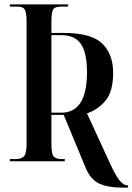

<svg xmlns="http://www.w3.org/2000/svg" viewBox="-20 -734 603 874"><path d="M534 120H563V110H562Q542 110 523 86Q504 62 473 -7L376 -218Q425 -234 460 -275.5Q495 -317 495 -402Q495 -488 445 -536Q395 -584 272 -584H214V-634Q214 -676 221.5 -690Q229 -704 257 -704H290V-714H25V-704H60Q85 -704 93 -690Q101 -676 101 -634V-80Q101 -34 88.5 -22Q76 -10 52 -10H25V0H275V-10H260Q234 -10 224 -22Q214 -34 214 -80V-211H270L370 30Q392 83 431.5 101.5Q471 120 534 120ZM214 -221V-574H259Q321 -574 348.5 -533.5Q376 -493 376 -405Q376 -221 259 -221Z"/></svg>

Font: Noto Serif Display Condensed Semi
Style: Regular
Weight: 600
Width: 3
Designer: Monotype Design Team
Foundry: Monotype Imaging Inc.
Version: Version 1.900